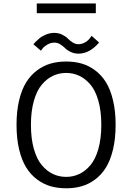

<svg xmlns="http://www.w3.org/2000/svg" viewBox="-20 -1054 750 1086"><path d="M188 -1034.5H522V-979.5H188ZM424 -750.5Q400 -750.5 379.8 -760.2Q359.5 -770 348 -781.8Q336.5 -793.5 320.8 -803.2Q305 -813 288.5 -813Q266.5 -813 247.2 -801.5Q228 -790 220 -778.5L211.5 -767L169 -803.5Q171 -807 179.8 -816Q188.5 -825 203.5 -837.5Q218.5 -850 241 -859Q263.5 -868 287 -868Q311.5 -868 331.8 -858Q352 -848 363.5 -836Q375 -824 390.8 -814Q406.5 -804 423 -804Q445 -804 463.8 -816Q482.5 -828 490 -840L498 -851.5L540.5 -813.5Q487 -750.5 424 -750.5ZM354.5 11Q307 11 266.5 -0.5Q226 -12 190 -38.8Q154 -65.5 128.5 -106.2Q103 -147 88.2 -208.5Q73.5 -270 73.5 -348Q73.5 -425.5 88.2 -487Q103 -548.5 128.5 -589Q154 -629.5 190 -656.2Q226 -683 266.5 -694.5Q307 -706 354.5 -706Q401.5 -706 441.8 -694.5Q482 -683 518 -656.2Q554 -629.5 579.2 -589Q604.5 -548.5 619.2 -487Q634 -425.5 634 -348Q634 -270 619.2 -208.5Q604.5 -147 579.2 -106.2Q554 -65.5 518 -38.8Q482 -12 441.8 -0.5Q401.5 11 354.5 11ZM354.5 -53.5Q394 -53.5 428.5 -69.8Q463 -86 491.5 -119.8Q520 -153.5 536.5 -212Q553 -270.5 553 -348Q553 -425 536.5 -483.5Q520 -542 491.5 -575.5Q463 -609 428.5 -625.2Q394 -641.5 354.5 -641.5Q314.5 -641.5 279.8 -625.2Q245 -609 216.5 -575.2Q188 -541.5 171.5 -483.2Q155 -425 155 -348Q155 -270.5 171.5 -212Q188 -153.5 216.5 -119.8Q245 -86 279.5 -69.8Q314 -53.5 354.5 -53.5Z"/></svg>

Font: League Mono Light
Style: Regular
Weight: 300
Width: 6
Designer: Tyler Finck
Foundry: The League of Moveable Type / Tyler Finck
Version: Version 2.210